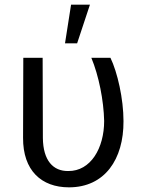

<svg xmlns="http://www.w3.org/2000/svg" viewBox="-20 -794 630 824"><path d="M80 -546 79 -203C78 -62 158 10 276 10C430 10 511 -111 510 -274C510 -370 484 -484 454 -546H372C404 -469 425 -363 427 -275C427 -158 369 -59 273 -60C208 -59 165 -105 164 -202L163 -546ZM259 -608H311L366 -774H285Z"/></svg>

Font: Wafeq
Style: Regular
Weight: 400
Designer: Rasmus Andersson & Azza Alameddine
Foundry: Google & TypeTogether
Version: Version 3.000;FEAKit 1.0